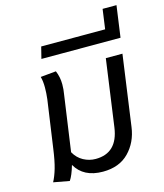

<svg xmlns="http://www.w3.org/2000/svg" viewBox="-122 -911 865 1015"><g transform="rotate(-15 310.5 -403.0)"><path d="M576 -564 522 -177Q511 -96 458.5 -42Q406 12 316 12Q210 12 166 -65Q150 -10 133 14L46 -2Q61 -30 72.5 -69.5Q84 -109 93 -175L130 -434Q134 -467 134 -498Q134 -533 127 -557L212 -565Q227 -530 227 -490Q227 -462 222 -434L179 -131Q198 -97 229.5 -80Q261 -63 296 -63Q415 -63 434 -198L485 -564Z M171 -712H521L536 -820H612L588 -648H155Z"/></g></svg>

Font: FiraGO
Style: Italic
Weight: 400
Italic angle: -8°
Designer: bBox Type GmbH
Foundry: bBox Type GmbH
Version: Version 1.001